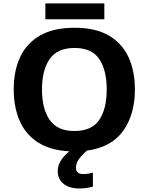

<svg xmlns="http://www.w3.org/2000/svg" viewBox="-20 -869 863 1114"><path d="M243.2 -849.1H585.4V-757.3H243.2ZM420.9 103.5Q420.9 141.1 462.9 141.1Q478 141.1 493.7 138.4Q509.3 135.7 519 132.8V213.9Q502.9 218.3 484.1 221.4Q465.3 224.6 440.9 224.6Q383.3 224.6 349.1 197.8Q314.9 170.9 314.9 123.5Q314.9 64 382.3 8.8Q272 3.4 200.4 -42.7Q128.9 -88.9 94.2 -167.7Q59.6 -246.6 59.6 -350.6Q59.6 -458.5 97.4 -538.8Q135.3 -619.1 213.4 -663.6Q291.5 -708 412.6 -708Q532.7 -708 610.1 -663.6Q687.5 -619.1 725.1 -538.6Q762.7 -458 762.7 -349.6Q762.7 -205.1 694.8 -109.9Q627 -14.6 483.9 4.9Q451.7 34.2 436.3 56.4Q420.9 78.6 420.9 103.5ZM223.6 -349.6Q223.6 -237.3 268.3 -173.1Q313 -108.9 411.6 -108.9Q512.2 -108.9 555.7 -173.1Q599.1 -237.3 599.1 -349.6Q599.1 -462.4 555.7 -526.6Q512.2 -590.8 412.6 -590.8Q313 -590.8 268.3 -526.6Q223.6 -462.4 223.6 -349.6Z"/></svg>

Font: Lunasima
Style: Bold
Weight: 700
Designer: The DocRepair Project, Monotype Design Team
Foundry: Google
Version: Version 2.009